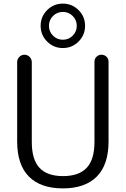

<svg xmlns="http://www.w3.org/2000/svg" viewBox="-20 -1033 696 1063"><path d="M75 -250V-689Q75 -706 87 -718Q99 -730 115 -730Q132 -730 144 -718Q156 -706 156 -689V-247Q156 -150 198.5 -104Q241 -58 329 -58Q417 -58 460 -104Q503 -150 503 -247V-691Q503 -708 514.5 -719Q526 -730 542 -730Q558 -730 569.5 -719Q581 -708 581 -691V-250Q581 -121 516 -55.5Q451 10 328 10Q205 10 140 -55.5Q75 -121 75 -250ZM382.5 -835.5Q405 -858 405 -890Q405 -922 382.5 -944.5Q360 -967 328 -967Q296 -967 273.5 -944.5Q251 -922 251 -890Q251 -858 273.5 -835.5Q296 -813 328 -813Q360 -813 382.5 -835.5ZM241 -803Q205 -839 205 -890Q205 -941 241 -977Q277 -1013 328 -1013Q379 -1013 415 -977Q451 -941 451 -890Q451 -839 415 -803Q379 -767 328 -767Q277 -767 241 -803Z"/></svg>

Font: Rounded Mplus 1c
Style: Regular
Weight: 400
Version: Version 1.059.20150529